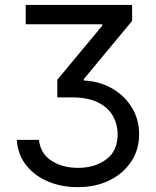

<svg xmlns="http://www.w3.org/2000/svg" viewBox="-20 -566 630 777"><path d="M47.9 0H137.7Q143.6 55.2 188 84.2Q232.4 113.3 295.9 113.3Q363.8 113.3 409.9 79.1Q456.1 44.9 456.1 -22.5Q456.1 -62 437.5 -95.9Q418.9 -129.9 377.9 -150.9Q336.9 -171.9 269.5 -171.9H211.9V-243.2L393.6 -461.9V-467.8H84V-545.9H514.6V-481.4L319.3 -246.1V-240.2Q382.3 -237.3 432.9 -208.5Q483.4 -179.7 513.2 -131.6Q543 -83.5 543 -22.5Q543 39.6 511 87.9Q479 136.2 423.1 163.8Q367.2 191.4 293.9 191.4Q229 191.4 174.8 168.7Q120.6 146 86.4 103.3Q52.2 60.5 47.9 0Z"/></svg>

Font: Inter Display
Style: Regular
Weight: 400
Designer: Rasmus Andersson
Foundry: rsms
Version: Version 4.000;git-37864ae